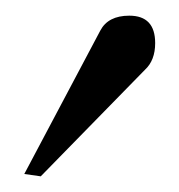

<svg xmlns="http://www.w3.org/2000/svg" viewBox="-20 -689 228 245"><path d="M178 -634Q178 -612 165 -600L32 -464L11 -467L108 -650Q118 -669 145 -669Q178 -669 178 -634Z"/></svg>

Font: GFS BodoniClassic
Style: Regular
Weight: 400
Designer: George D. Matthiopoulos
Foundry: George D. Matthiopoulos
Version: Macromedia Fontographer 4.1.5 140901